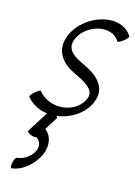

<svg xmlns="http://www.w3.org/2000/svg" viewBox="-185 -928 1068 1515"><g transform="rotate(15 349.0 -170.5)"><path d="M58 -86C103 -32 163 -4 227 4L120 174C115 181 128 194 149 202C168 210 186 211 193 207C224 224 240 259 227 299C207 358 141 401 85 405C78 406 68 426 63 451C58 476 60 495 68 495C158 488 256 401 291 301C313 227 293 160 245 127L312 21C315 17 311 10 302 4C422 -10 537 -87 572 -200C608 -318 515 -393 412 -441C338 -476 256 -516 280 -601C321 -742 540 -813 616 -688C621 -683 642 -692 664 -710C686 -728 701 -746 697 -752C587 -923 273 -812 215 -599C184 -486 256 -404 353 -359C433 -321 533 -274 508 -200C462 -63 244 -21 134 -154C130 -159 109 -148 88 -129C67 -110 53 -91 58 -86Z"/></g></svg>

Font: Nupuram Condensed Oblique
Style: Regular
Weight: 400
Width: 3
Designer: Santhosh Thottingal (santhosh.thottingal@gmail.com)
Foundry: SMC
Version: Version 1.000